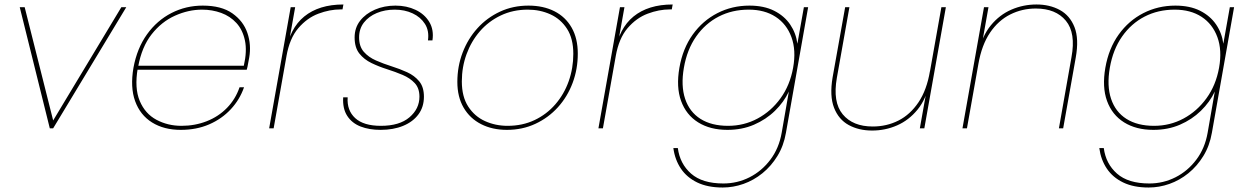

<svg xmlns="http://www.w3.org/2000/svg" viewBox="-20 -572 5559 856"><path d="M68 -540H90L217 -35L521 -540H543L217 0H202Z M583 -261 587 -279H1067Q1082 -344 1072 -391.5Q1062 -439 1034 -469.5Q1006 -500 966 -514.5Q926 -529 881 -529Q820 -529 760 -502Q700 -475 656 -419Q612 -363 596 -275L594 -267Q579 -179 603 -122Q627 -65 677.5 -38Q728 -11 789 -11Q849 -11 901.5 -31.5Q954 -52 992 -91Q1030 -130 1048 -183H1068Q1049 -128 1009 -85Q969 -42 912.5 -17.5Q856 7 786 7Q711 7 658 -26Q605 -59 582.5 -121Q560 -183 575 -270Q591 -357 635.5 -419Q680 -481 744.5 -514Q809 -547 884 -547Q967 -547 1016 -512.5Q1065 -478 1083 -425Q1101 -372 1091 -315Q1087 -296 1085.5 -285.5Q1084 -275 1080 -261Z M1257 -321 1254 -341Q1263 -393 1283.5 -432.5Q1304 -472 1336.5 -498.5Q1369 -525 1412.5 -538.5Q1456 -552 1511 -552L1507 -530H1498Q1450 -530 1399.5 -511Q1349 -492 1310 -446.5Q1271 -401 1257 -321ZM1180 0 1276 -540H1296L1200 0Z M1677 7Q1626 7 1587.5 -8Q1549 -23 1528 -55.5Q1507 -88 1510 -138H1530Q1526 -80 1563.5 -45.5Q1601 -11 1678 -11Q1761 -11 1805.5 -49Q1850 -87 1850 -141Q1850 -179 1829 -201.5Q1808 -224 1775 -238Q1742 -252 1705.5 -263.5Q1669 -275 1636 -291Q1603 -307 1582 -333.5Q1561 -360 1561 -405Q1561 -448 1585.5 -479.5Q1610 -511 1651.5 -529Q1693 -547 1743 -547Q1793 -547 1833 -528Q1873 -509 1894 -474Q1915 -439 1908 -392H1888Q1894 -435 1874.5 -465.5Q1855 -496 1819.5 -512.5Q1784 -529 1740 -529Q1696 -529 1660 -514Q1624 -499 1602.5 -471.5Q1581 -444 1581 -405Q1581 -365 1602 -341Q1623 -317 1656 -302.5Q1689 -288 1725.5 -276.5Q1762 -265 1795 -250Q1828 -235 1849 -209.5Q1870 -184 1870 -141Q1870 -95 1845.5 -62Q1821 -29 1777.5 -11Q1734 7 1677 7Z M2240 7Q2175 7 2125 -18.5Q2075 -44 2047 -92Q2019 -140 2019 -207Q2019 -276 2042.5 -337.5Q2066 -399 2108.5 -446Q2151 -493 2209 -520Q2267 -547 2336 -547Q2402 -547 2451.5 -522Q2501 -497 2528.5 -449Q2556 -401 2556 -333Q2556 -264 2533 -202.5Q2510 -141 2467.5 -94Q2425 -47 2367 -20Q2309 7 2240 7ZM2243 -11Q2309 -11 2363 -36.5Q2417 -62 2456 -107Q2495 -152 2515.5 -210Q2536 -268 2536 -332Q2536 -400 2508 -443.5Q2480 -487 2434 -508Q2388 -529 2333 -529Q2267 -529 2212.5 -503Q2158 -477 2119.5 -432.5Q2081 -388 2060 -330.5Q2039 -273 2039 -209Q2039 -141 2067.5 -97Q2096 -53 2142.5 -32Q2189 -11 2243 -11Z M2725 -321 2722 -341Q2731 -393 2751.5 -432.5Q2772 -472 2804.5 -498.5Q2837 -525 2880.5 -538.5Q2924 -552 2979 -552L2975 -530H2966Q2918 -530 2867.5 -511Q2817 -492 2778 -446.5Q2739 -401 2725 -321ZM2648 0 2744 -540H2764L2668 0Z M3321 -547Q3386 -547 3431.5 -524Q3477 -501 3503 -462.5Q3529 -424 3535 -377L3564 -540H3583L3484 20Q3474 78 3446 123.5Q3418 169 3379 200.5Q3340 232 3294.5 248Q3249 264 3202 264Q3135 264 3088.5 241.5Q3042 219 3015.5 179.5Q2989 140 2982 88H3002Q3011 158 3061 202Q3111 246 3205 246Q3267 246 3321.5 218.5Q3376 191 3414.5 140Q3453 89 3465 20L3497 -164Q3475 -117 3435 -78Q3395 -39 3341.5 -16Q3288 7 3223 7Q3146 7 3092.5 -26.5Q3039 -60 3016.5 -122Q2994 -184 3009 -270Q3024 -356 3068.5 -418Q3113 -480 3178.5 -513.5Q3244 -547 3321 -547ZM3516 -270Q3530 -348 3508.5 -406.5Q3487 -465 3438 -497Q3389 -529 3318 -529Q3244 -529 3184 -498Q3124 -467 3083.5 -409Q3043 -351 3029 -270Q3015 -190 3034.5 -131.5Q3054 -73 3103 -42Q3152 -11 3226 -11Q3297 -11 3357.5 -43.5Q3418 -76 3460 -134Q3502 -192 3516 -270Z M4197 -540 4101 0H4081L4177 -540ZM3767 -540 3711 -225Q3692 -117 3737 -62.5Q3782 -8 3871 -8Q3933 -8 3985.5 -34.5Q4038 -61 4075 -116Q4112 -171 4126 -255L4124 -202Q4109 -130 4070.5 -83Q4032 -36 3979.5 -13Q3927 10 3868 10Q3809 10 3764 -14.5Q3719 -39 3698.5 -91.5Q3678 -144 3692 -227L3748 -540Z M4271 0 4367 -540H4387L4291 0ZM4701 0 4757 -317Q4777 -425 4732 -479.5Q4687 -534 4598 -534Q4537 -534 4484 -507.5Q4431 -481 4394 -426.5Q4357 -372 4342 -287L4343 -340Q4359 -412 4397.5 -459Q4436 -506 4489 -529Q4542 -552 4601 -552Q4660 -552 4705 -527.5Q4750 -503 4770.5 -451Q4791 -399 4776 -315L4720 0Z M5220 -547Q5285 -547 5330.5 -524Q5376 -501 5402 -462.5Q5428 -424 5434 -377L5463 -540H5482L5383 20Q5373 78 5345 123.5Q5317 169 5278 200.5Q5239 232 5193.5 248Q5148 264 5101 264Q5034 264 4987.5 241.5Q4941 219 4914.5 179.5Q4888 140 4881 88H4901Q4910 158 4960 202Q5010 246 5104 246Q5166 246 5220.5 218.5Q5275 191 5313.5 140Q5352 89 5364 20L5396 -164Q5374 -117 5334 -78Q5294 -39 5240.5 -16Q5187 7 5122 7Q5045 7 4991.5 -26.5Q4938 -60 4915.5 -122Q4893 -184 4908 -270Q4923 -356 4967.5 -418Q5012 -480 5077.5 -513.5Q5143 -547 5220 -547ZM5415 -270Q5429 -348 5407.5 -406.5Q5386 -465 5337 -497Q5288 -529 5217 -529Q5143 -529 5083 -498Q5023 -467 4982.5 -409Q4942 -351 4928 -270Q4914 -190 4933.5 -131.5Q4953 -73 5002 -42Q5051 -11 5125 -11Q5196 -11 5256.5 -43.5Q5317 -76 5359 -134Q5401 -192 5415 -270Z"/></svg>

Font: Poppins Variable
Style: Italic
Weight: 100
Italic angle: -10°
Designer: Jonny Pinhorn
Foundry: Indian Type Foundry
Version: Version 6.000